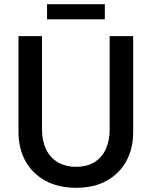

<svg xmlns="http://www.w3.org/2000/svg" viewBox="-20 -877 722 914"><path d="M343 17Q257 17 195.5 -17Q134 -51 101 -110.5Q68 -170 68 -249V-705H180V-259Q180 -207 199 -167Q218 -127 254.5 -105Q291 -83 343 -83Q394 -83 429.5 -105Q465 -127 483.5 -167Q502 -207 502 -259V-705H614V-249Q614 -170 581.5 -110.5Q549 -51 488.5 -17Q428 17 343 17ZM204 -857H479V-785H204Z"/></svg>

Font: TikTok Sans 24pt Medium
Style: Regular
Weight: 500
Version: Version 4.000